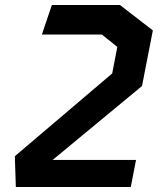

<svg xmlns="http://www.w3.org/2000/svg" viewBox="-20 -750 660 770"><path d="M43.5 0H504.5L525.5 -108.5H191L549.5 -405L593 -628L461 -730H188L148 -611.5H388.5L450.5 -562L430 -455.5L39.5 -123.5Z"/></svg>

Font: Monaspace Krypton SemiBold
Style: Italic
Weight: 600
Italic angle: -11°
Designer: Riley Cran & the Lettermatic Team
Foundry: Lettermatic
Version: Version 1.101 (Monaspace Krypton)